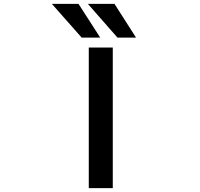

<svg xmlns="http://www.w3.org/2000/svg" viewBox="-20 -979 1040 1000"><path d="M442.4 1V-731.4H567.4V1ZM576.2 -959 688.5 -783.2H591.8L437.5 -959ZM388.7 -959 502 -783.2H405.3L250 -959Z"/></svg>

Font: Gen Shin Gothic Monospace Medium
Style: Regular
Weight: 500
Designer: [Source Han Sans]
Ryoko NISHIZUKA  (kana & ideographs); Paul D. Hunt (Latin, Greek & Cyrillic); Wenlong ZHANG  (bopomofo
Version: Version 1.002.20150607